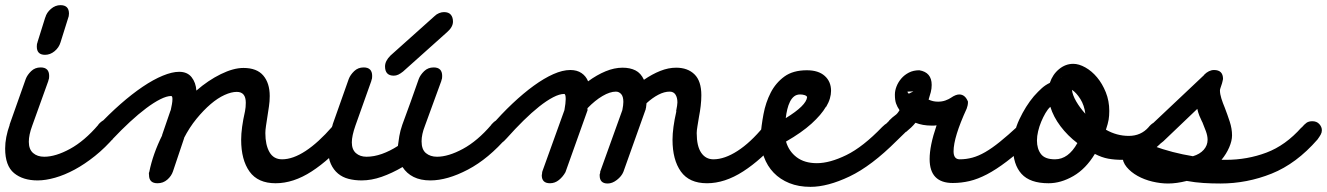

<svg xmlns="http://www.w3.org/2000/svg" viewBox="-67 -667 5156 746"><path d="M315 -183Q335 -206 359 -206Q394 -206 394 -171Q394 -155 379 -136Q342 -93 302 -61Q262 -29 223 -8Q184 13 147 23.5Q110 34 79 34Q22 34 -12.5 5.5Q-47 -23 -47 -90Q-47 -133 -29 -183L-30 -182Q-14 -227 1.5 -271Q17 -315 33 -360Q39 -376 54 -390.5Q69 -405 91 -405Q124 -405 124 -372Q124 -367 123.5 -363Q123 -359 120 -353L122 -356Q106 -311 90 -267Q74 -223 58 -178Q45 -143 45 -116Q45 -87 61.5 -72.5Q78 -58 105 -58Q149 -58 205 -88.5Q261 -119 315 -182ZM109 -600V-599Q114 -618 131 -632.5Q148 -647 168 -647Q201 -647 201 -614Q201 -612 200.5 -609.5Q200 -607 200 -604L168 -502Q162 -482 145 -468Q128 -454 108 -454Q76 -454 76 -486Q76 -490 76.5 -494.5Q77 -499 80 -505L78 -501Z M371 -126Q350 -105 331 -105Q296 -105 296 -140Q296 -157 311 -175Q356 -223 401 -262.5Q446 -302 487.5 -330Q529 -358 565.5 -373Q602 -388 629 -388Q661 -388 677.5 -367Q694 -346 696 -315Q742 -355 791 -379Q840 -403 879 -403Q931 -403 956 -373.5Q981 -344 981 -294Q981 -273 978 -253.5Q975 -234 972 -214Q969 -195 966.5 -178Q964 -161 964 -150Q964 -104 980 -76Q996 -48 1029 -48Q1071 -48 1120.5 -80.5Q1170 -113 1224 -175Q1245 -200 1267 -200Q1284 -200 1294 -191.5Q1304 -183 1304 -165Q1304 -152 1287 -130Q1215 -47 1144 -1Q1073 45 1004 45Q935 45 902.5 -0.5Q870 -46 870 -124Q870 -169 885 -235Q888 -250 888 -268Q888 -310 853 -310Q832 -310 805.5 -298Q779 -286 751.5 -262.5Q724 -239 696.5 -205.5Q669 -172 647 -129L649 -132Q638 -100 627 -66.5Q616 -33 605 -1Q599 17 583 31Q567 45 545 45Q512 45 512 13Q512 10 511.5 7.5Q511 5 513 1Q527 -69 564 -143L562 -140Q570 -165 579 -189.5Q588 -214 596 -239V-237Q599 -251 601 -262Q603 -273 603 -282Q603 -294 598 -294Q581 -294 556 -281.5Q531 -269 501 -246.5Q471 -224 438 -193.5Q405 -163 371 -127Z M1842 -183Q1862 -206 1885 -206Q1921 -206 1921 -171Q1921 -158 1905 -136Q1831 -50 1751 -8Q1671 34 1605 34Q1567 34 1540 20.5Q1513 7 1497 -18Q1456 6 1416 20Q1376 34 1338 34Q1311 34 1287.5 28Q1264 22 1246.5 7.5Q1229 -7 1218.5 -30Q1208 -53 1208 -88Q1208 -108 1211.5 -131Q1215 -154 1226 -183L1225 -182Q1241 -227 1256.5 -271Q1272 -315 1288 -360Q1294 -376 1309 -390.5Q1324 -405 1346 -405Q1379 -405 1379 -372Q1379 -367 1378.5 -363Q1378 -359 1375 -353L1377 -356L1314 -179Q1300 -139 1300 -114Q1300 -86 1316 -72Q1332 -58 1357 -58Q1386 -58 1417 -69Q1448 -80 1479 -100Q1481 -117 1484.5 -138Q1488 -159 1496 -182Q1512 -226 1528.5 -271Q1545 -316 1560 -360Q1566 -376 1581 -390.5Q1596 -405 1618 -405Q1651 -405 1651 -372Q1651 -367 1650.5 -363Q1650 -359 1647 -353L1649 -356Q1633 -311 1616.5 -267Q1600 -223 1584 -178Q1571 -145 1571 -118Q1571 -86 1588 -72Q1605 -58 1631 -58Q1675 -58 1731.5 -88.5Q1788 -119 1842 -182ZM1621 -604Q1629 -612 1639 -616Q1649 -620 1658 -620Q1676 -620 1684.5 -610Q1693 -600 1693 -583Q1693 -562 1670 -542L1499 -389Q1489 -381 1480.5 -377Q1472 -373 1463 -373Q1429 -373 1429 -409Q1429 -430 1450 -451Z M2044 -3Q2043 -1 2041.5 1Q2040 3 2039 8Q2040 2 2044 -3ZM1902 -130Q1881 -105 1860 -105Q1824 -105 1824 -140Q1824 -155 1839 -175Q1881 -224 1924 -264.5Q1967 -305 2007 -334Q2047 -363 2083 -379Q2119 -395 2149 -395Q2175 -395 2192.5 -383Q2210 -371 2218 -351Q2252 -376 2286 -390Q2320 -404 2352 -404Q2381 -404 2402 -393.5Q2423 -383 2435 -357Q2467 -379 2498.5 -391.5Q2530 -404 2560 -404Q2605 -404 2631.5 -378Q2658 -352 2658 -297Q2658 -277 2655.5 -255.5Q2653 -234 2649 -214Q2646 -195 2643 -177.5Q2640 -160 2640 -150Q2640 -99 2657.5 -73.5Q2675 -48 2705 -48Q2748 -48 2798.5 -80.5Q2849 -113 2900 -175Q2921 -200 2943 -200Q2960 -200 2970 -191.5Q2980 -183 2980 -165Q2980 -152 2964 -130Q2892 -47 2820.5 -1Q2749 45 2680 45Q2611 45 2578.5 -0.5Q2546 -46 2546 -124Q2546 -169 2561 -235H2560Q2565 -260 2565 -269Q2565 -288 2557.5 -299.5Q2550 -311 2535 -311Q2514 -311 2491 -299Q2468 -287 2445 -266Q2444 -261 2444 -256.5Q2444 -252 2443 -248Q2443 -247 2442.5 -246.5Q2442 -246 2442 -245V-243L2355 1Q2348 18 2330 32Q2312 46 2294 46Q2263 46 2263 15Q2263 13 2263 11Q2263 9 2265 4V0L2351 -239Q2353 -248 2354 -257Q2355 -266 2355 -271Q2355 -292 2346.5 -301.5Q2338 -311 2326 -311Q2303 -311 2274 -294Q2245 -277 2216 -247Q2215 -245 2215.5 -243Q2216 -241 2216 -239L2130 2Q2120 20 2104.5 32.5Q2089 45 2070 45Q2038 45 2038 14Q2038 11 2039 8Q2039 1 2041 -3L2126 -239Q2131 -267 2131 -282Q2131 -302 2125 -302Q2107 -302 2082 -289Q2057 -276 2028 -253Q1999 -230 1967 -198.5Q1935 -167 1902 -130Z M2945 -186Q2956 -192 2966 -197.5Q2976 -203 2986 -208Q2984 -197 2983.5 -185Q2983 -173 2982 -162ZM3042 -300Q3028 -300 3018.5 -292.5Q3009 -285 3002.5 -272Q2996 -259 2992 -242.5Q2988 -226 2986 -208Q3066 -257 3069 -290Q3067 -295 3059 -297.5Q3051 -300 3042 -300ZM3142 -252Q3124 -221 3086 -186.5Q3048 -152 2987 -117Q2998 -79 3028.5 -56Q3059 -33 3107 -33Q3157 -33 3221.5 -64.5Q3286 -96 3361 -174Q3382 -195 3400 -195Q3417 -195 3427 -183Q3437 -171 3437 -159Q3437 -140 3417 -120Q3319 -22 3234 18.5Q3149 59 3082 59Q3036 59 3000 44.5Q2964 30 2939 4Q2914 -22 2901 -58Q2888 -94 2888 -137Q2891 -178 2899.5 -223.5Q2908 -269 2927.5 -307Q2947 -345 2980.5 -369.5Q3014 -394 3068 -394Q3113 -394 3137.5 -372Q3162 -350 3162 -314Q3162 -300 3157.5 -284.5Q3153 -269 3143 -252Z M3415 -118Q3395 -100 3377 -100Q3357 -100 3350 -110Q3343 -120 3343 -137Q3343 -149 3356.5 -165Q3370 -181 3388 -198H3387Q3402 -213 3411 -219Q3420 -225 3428 -239Q3419 -252 3414.5 -265Q3410 -278 3410 -299Q3410 -315 3416.5 -331.5Q3423 -348 3435 -362Q3447 -376 3464.5 -385Q3482 -394 3505 -394Q3553 -386 3553 -337Q3553 -323 3549.5 -309Q3546 -295 3541 -280Q3550 -276 3558.5 -274Q3567 -272 3578 -272Q3593 -272 3606 -276.5Q3619 -281 3631 -289L3629 -288Q3647 -300 3660 -300Q3683 -300 3694 -272Q3694 -263 3692.5 -257Q3691 -251 3689 -245Q3638 -134 3638 -79Q3638 -48 3662 -48Q3687 -48 3711 -54.5Q3735 -61 3761 -76Q3787 -91 3818 -116Q3849 -141 3888 -177H3887Q3906 -196 3925 -196Q3960 -196 3960 -160Q3960 -141 3938 -119Q3886 -71 3844.5 -39.5Q3803 -8 3767.5 10.5Q3732 29 3700 36.5Q3668 44 3635 44Q3545 44 3545 -49Q3545 -75 3551.5 -107Q3558 -139 3572 -180Q3567 -179 3562 -179Q3557 -179 3552 -179Q3518 -179 3490 -190Q3482 -180 3473 -171.5Q3464 -163 3453 -154V-155Q3445 -147 3436 -138.5Q3427 -130 3416 -119ZM3459 -311Q3459 -307 3464 -303L3482 -312ZM3482 -312 3504 -323Q3504 -317 3506 -313Z M4035 -265Q4026 -264 4014 -252Q4012 -261 4010 -269.5Q4008 -278 4007 -287ZM4119 -111Q4081 -140 4053.5 -176.5Q4026 -213 4014 -252Q4004 -243 3995 -227.5Q3986 -212 3978.5 -194Q3971 -176 3966.5 -157Q3962 -138 3962 -121Q3962 -89 3977.5 -68.5Q3993 -48 4032 -48Q4084 -48 4119 -111ZM3950 -293Q3967 -312 3981 -324.5Q3995 -337 4012 -345Q4023 -378 4048 -398.5Q4073 -419 4103 -419Q4125 -419 4150 -405Q4175 -391 4195.5 -366.5Q4216 -342 4229.5 -308.5Q4243 -275 4243 -236Q4243 -217 4240.5 -202Q4238 -187 4230 -163Q4272 -139 4319 -139Q4366 -139 4396 -173L4395 -172Q4414 -196 4437 -196Q4454 -196 4464 -187.5Q4474 -179 4474 -161Q4474 -152 4469.5 -144Q4465 -136 4457 -125Q4419 -82 4377.5 -64Q4336 -46 4292 -46Q4264 -46 4239 -50.5Q4214 -55 4187 -69Q4152 -11 4103.5 17Q4055 45 4007 45Q3935 45 3902 8.5Q3869 -28 3869 -95Q3869 -151 3893.5 -203Q3918 -255 3950 -293ZM4147 -178Q4149 -186 4150 -193.5Q4151 -201 4151 -209Q4151 -213 4151 -217Q4151 -221 4150 -225Q4166 -207 4186 -192ZM4098 -318Q4087 -325 4081 -325H4077Q4059 -325 4052.5 -339.5Q4046 -354 4058 -367Q4055 -364 4055 -362L4102 -344Q4098 -336 4098 -326ZM4098 -318Q4100 -298 4114.5 -273Q4129 -248 4150 -225Q4146 -258 4130.5 -282.5Q4115 -307 4098 -318Z M4398 -105H4399ZM4604 -193Q4598 -205 4593 -217.5Q4588 -230 4585 -244L4453 -118Q4433 -100 4415 -100H4414Q4488 -73 4568 -60Q4595 -68 4610 -85Q4625 -102 4625 -124Q4625 -139 4618.5 -157Q4612 -175 4604 -194ZM4398 -105Q4390 -110 4385 -119Q4380 -128 4380 -136Q4380 -156 4401 -177L4612 -376H4611Q4630 -395 4650 -395Q4685 -395 4685 -360Q4684 -355 4683 -351Q4682 -347 4681 -343Q4680 -339 4679 -337Q4677 -331 4675 -325Q4673 -319 4673 -316Q4673 -302 4678.5 -284.5Q4684 -267 4692 -248Q4702 -222 4711 -194.5Q4720 -167 4720 -141Q4720 -120 4709 -94.5Q4698 -69 4679 -46H4696Q4779 -46 4853.5 -74Q4928 -102 4990 -172V-171Q5001 -184 5009.5 -190Q5018 -196 5032 -196Q5049 -196 5059 -185Q5069 -174 5069 -161Q5069 -152 5064.5 -144Q5060 -136 5052 -125Q4970 -31 4874 7.5Q4778 46 4675 46Q4641 46 4609 44Q4577 42 4544 36Q4524 41 4506 43.5Q4488 46 4471 46Q4442 46 4410.5 38.5Q4379 31 4353 16.5Q4327 2 4310.5 -18Q4294 -38 4294 -62Q4294 -70 4299.5 -80Q4305 -90 4313.5 -99Q4322 -108 4332.5 -114.5Q4343 -121 4353 -121Q4354 -121 4356.5 -120.5Q4359 -120 4362 -120Z"/></svg>

Font: Discipuli Britannica Bold
Style: Regular
Weight: 700
Designer: Peter Wiegel
Foundry: Peter Wiegel
Version: Version 0.001 2009